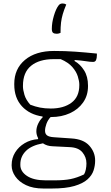

<svg xmlns="http://www.w3.org/2000/svg" viewBox="-20 -834 640 1104"><path d="M305 -640Q292 -640 285 -645.5Q278 -651 278 -668Q278 -704 290 -744Q302 -784 317 -803Q325 -814 340 -814Q352 -814 361 -808Q348 -777 341 -753Q334 -729 331 -704.5Q328 -680 328 -645Q323 -643 318 -641.5Q313 -640 305 -640ZM189 -79Q189 -101 199.5 -123Q210 -145 225 -159V-164Q150 -175 106 -223Q62 -271 62 -348V-352Q62 -438 123.5 -489.5Q185 -541 291 -541Q354 -541 411 -537Q468 -533 537 -526V-516Q537 -500 532.5 -489Q528 -478 515 -478Q498 -478 474 -482Q450 -486 409 -489V-483Q441 -465 463.5 -429.5Q486 -394 486 -342V-338Q486 -285 458 -245Q430 -205 382 -183Q334 -161 274 -161Q273 -161 271 -161Q255 -144 247 -122Q239 -100 239 -82Q239 -65 250 -56Q261 -47 289 -45L390 -38Q460 -34 493.5 3.5Q527 41 527 88V91Q527 118 518 146Q509 174 483 197.5Q457 221 407.5 235.5Q358 250 277 250H230Q170 250 129.5 230.5Q89 211 68 180.5Q47 150 47 118V114Q47 75 67 42.5Q87 10 121.5 -10.5Q156 -31 199 -34V-40Q189 -59 189 -79ZM154 -232Q182 -221 210 -215.5Q238 -210 272 -210Q346 -210 391 -243.5Q436 -277 436 -344V-348Q436 -367 427.5 -394.5Q419 -422 396 -448.5Q373 -475 329 -494Q310 -494 289 -494Q206 -494 159 -456Q112 -418 112 -341V-337Q112 -318 120.5 -289Q129 -260 154 -232ZM243 203H292Q350 203 386.5 195.5Q423 188 463 169Q470 158 473.5 140.5Q477 123 477 107V105Q477 70 454 42Q431 14 381 12L282 7Q250 6 227 -10Q161 2 129 34Q97 66 97 110V115Q97 152 135 177.5Q173 203 243 203Z"/></svg>

Font: Recursive Sn Csl St Lt
Style: Regular
Weight: 300
Version: Version 1.079;hotconv 1.0.112;makeotfexe 2.5.65598; ttfautoh